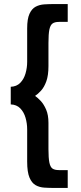

<svg xmlns="http://www.w3.org/2000/svg" viewBox="-20 -776 401 947"><path d="M271 -668Q250 -668 239 -660Q228 -652 223.5 -630Q219 -608 219 -564V-450Q219 -404 208.5 -375Q198 -346 182.5 -329Q167 -312 153 -303Q166 -294 181 -278Q196 -262 207.5 -235.5Q219 -209 219 -170V-40Q219 3 223.5 25.5Q228 48 239 55.5Q250 63 271 63H314V151H248Q223 151 199 149.5Q175 148 156 137.5Q137 127 125.5 100Q114 73 114 21V-138Q114 -167 106 -195Q98 -223 80 -241.5Q62 -260 33 -261V-348Q62 -349 80 -367.5Q98 -386 106 -414Q114 -442 114 -471V-636Q114 -683 125.5 -708Q137 -733 156 -743Q175 -753 199 -754.5Q223 -756 248 -756H314V-668Z"/></svg>

Font: Reem Kufi
Style: Regular
Weight: 400
Designer: Khaled Hosny
Version: Version 1.6